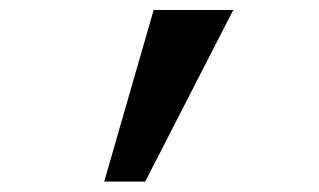

<svg xmlns="http://www.w3.org/2000/svg" viewBox="-20 -713 626 377"><path d="M184.6 -356.4 281.7 -693.4H438L265.1 -356.4Z"/></svg>

Font: Cascadia Mono Medium
Style: Regular
Weight: 500
Monospace: yes
Designer: Aaron Bell
Foundry: Saja Typeworks
Version: Version 2407.024